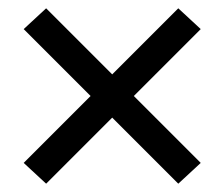

<svg xmlns="http://www.w3.org/2000/svg" viewBox="-20 -571 540 462"><path d="M91 -129 37 -179 198 -340 37 -501 91 -551 250 -392 409 -551 463 -501 302 -340 463 -179 409 -129 250 -288Z"/></svg>

Font: Zed Mono
Style: Regular
Weight: 400
Monospace: yes
Designer: Belleve Invis
Foundry: Belleve Invis
Version: Version 1.0.0; ttfautohint (v1.8.4)